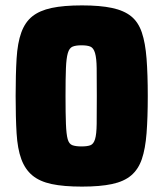

<svg xmlns="http://www.w3.org/2000/svg" viewBox="-20 -628 604 712"><path d="M282 -85Q304 -85 315.5 -89.5Q327 -94 332.5 -112Q338 -130 338.5 -168.5Q339 -207 339 -272Q339 -338 338.5 -375Q338 -412 332.5 -431Q327 -450 315.5 -455Q304 -460 282 -460Q261 -460 249 -455Q237 -450 231.5 -431Q226 -412 224.5 -375Q223 -338 223 -272Q223 -207 224.5 -168.5Q226 -130 231 -112Q236 -94 248.5 -89.5Q261 -85 282 -85ZM284 64Q216 64 171.5 54.5Q127 45 100 22.5Q73 0 59 -38Q45 -76 41.5 -134Q38 -192 38 -272Q38 -352 41.5 -410.5Q45 -469 59 -507.5Q73 -546 100 -567.5Q127 -589 171.5 -598.5Q216 -608 284 -608Q351 -608 395.5 -598.5Q440 -589 466.5 -567.5Q493 -546 506 -507.5Q519 -469 523.5 -410.5Q528 -352 528 -272Q528 -192 523.5 -134Q519 -76 506 -38Q493 0 466.5 22.5Q440 45 395.5 54.5Q351 64 284 64Z"/></svg>

Font: Farlight84_Sys_V01
Style: Bold
Weight: 700
Designer: Monotype Design Team, Nadine Chahine and Nizar Qandah
Foundry: Monotype Imaging Inc.
Version: Version 2.004;October 31, 2024;FontCreator 14.0.0.2814 64-bi